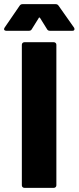

<svg xmlns="http://www.w3.org/2000/svg" viewBox="-47 -903 378 923"><path d="M70 -700H212Q217 -700 220.5 -696.5Q224 -693 224 -688V-12Q224 -7 220.5 -3.5Q217 0 212 0H70Q65 0 61.5 -3.5Q58 -7 58 -12V-688Q58 -693 61.5 -696.5Q65 -700 70 -700ZM61 -883H221Q230 -883 235 -875L309 -770Q311 -767 311 -763Q311 -755 301 -755H193Q183 -755 179 -763L146 -816Q144 -819 142 -819Q140 -819 139 -816L106 -763Q102 -755 92 -755H-17Q-24 -755 -26.5 -759.5Q-29 -764 -25 -770L47 -875Q52 -883 61 -883Z"/></svg>

Font: BARLOWEXTRABOLD
Style: Regular
Weight: 800
Designer: Jeremy Tribby
Foundry: Tribby Type
Version: Version 1.422